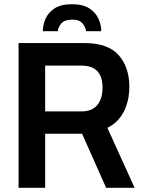

<svg xmlns="http://www.w3.org/2000/svg" viewBox="-20 -890 680 910"><path d="M183 -742Q183 -772 196 -801.5Q209 -831 239 -850.5Q269 -870 321 -870Q373 -870 403 -850.5Q433 -831 446.5 -801.5Q460 -772 460 -742H388Q386 -760 371.5 -778.5Q357 -797 322 -797Q286 -797 270.5 -778.5Q255 -760 254 -742ZM68 0V-686H379Q492 -686 542.5 -628.5Q593 -571 593 -479Q593 -412 566.5 -360.5Q540 -309 489 -284L618 0H483L369 -256H194V0ZM194 -362H366Q416 -362 441 -392Q466 -422 466 -475Q466 -526 441.5 -552.5Q417 -579 365 -579H194Z"/></svg>

Font: Archivo SemiCondensed SemiBold
Style: Regular
Weight: 600
Width: 4
Designer: Hector Gatti
Foundry: Omnibus-Type
Version: Version 2.001; ttfautohint (v1.8.3)